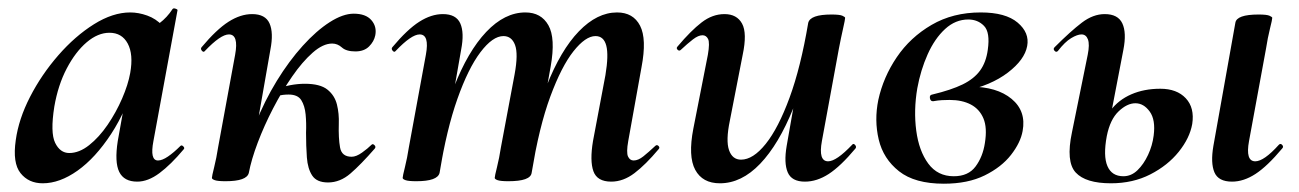

<svg xmlns="http://www.w3.org/2000/svg" viewBox="-20 -429 3133 463"><path d="M83 13Q49 13 29.5 -11.5Q10 -36 18 -91Q25 -142 52.5 -195.5Q80 -249 120.5 -295.5Q161 -342 206.5 -370.5Q252 -399 294 -399Q314 -399 335 -391.5Q356 -384 371.5 -367.5Q387 -351 389 -324L329 -357Q346 -359 364.5 -373Q383 -387 396 -407Q398 -410 403.5 -408Q409 -406 408 -404L350 -89Q341 -42 361 -42Q371 -42 385 -51.5Q399 -61 415 -77Q418 -80 422 -76Q426 -72 423 -69Q392 -32 364.5 -11.5Q337 9 311 9Q279 9 267.5 -14.5Q256 -38 264 -89L289 -229L310 -246Q286 -164 248 -106Q210 -48 167 -17.5Q124 13 83 13ZM147 -60Q171 -60 195 -79Q219 -98 239.5 -128Q260 -158 274.5 -191.5Q289 -225 294 -253Q302 -298 288 -324Q274 -350 244 -350Q216 -350 189 -327Q162 -304 141 -264Q120 -224 111 -172Q101 -109 113 -84.5Q125 -60 147 -60Z M580 -12 562 -14Q573 -73 595.5 -129.5Q618 -186 647.5 -234Q677 -282 710 -318.5Q743 -355 775 -375.5Q807 -396 833 -396Q862 -396 875.5 -380.5Q889 -365 885 -344Q882 -329 870 -317Q858 -305 837 -305Q815 -305 804.5 -314.5Q794 -324 781 -324Q759 -324 734 -302Q709 -280 684.5 -244.5Q660 -209 638.5 -167.5Q617 -126 601.5 -85Q586 -44 580 -12ZM524 8Q505 8 498 5.5Q491 3 491 0Q491 -4 496.5 -26Q502 -48 506 -74L547 -297Q556 -346 532 -346Q522 -346 507.5 -336Q493 -326 474 -306Q471 -302 467 -306.5Q463 -311 466 -315Q502 -358 531 -376.5Q560 -395 588 -395Q620 -395 630 -372.5Q640 -350 632 -309L580 -12Q575 8 524 8ZM771 11Q744 11 733 -5.5Q722 -22 720 -49.5Q718 -77 718 -109Q719 -132 717 -153Q715 -174 706.5 -187.5Q698 -201 676 -201Q663 -201 649 -198L644 -212Q661 -220 679.5 -223.5Q698 -227 715 -227Q752 -227 769.5 -213Q787 -199 792.5 -177Q798 -155 797 -130Q796 -96 800 -73.5Q804 -51 828 -51Q839 -51 853 -61Q867 -71 876 -80Q879 -83 883 -79Q887 -75 884 -71Q850 -32 825 -10.5Q800 11 771 11Z M1454 9Q1420 9 1411 -16Q1402 -41 1410 -89L1440 -248Q1448 -296 1442 -319Q1436 -342 1416 -342Q1392 -342 1363 -305.5Q1334 -269 1307 -196Q1280 -123 1262 -12L1244 -13Q1264 -135 1298 -221.5Q1332 -308 1376 -353.5Q1420 -399 1468 -399Q1507 -399 1523.5 -367Q1540 -335 1527 -267L1495 -89Q1490 -61 1494.5 -51.5Q1499 -42 1508 -42Q1519 -42 1531.5 -52Q1544 -62 1560 -77Q1564 -81 1568 -77Q1572 -73 1568 -69Q1537 -32 1510 -11.5Q1483 9 1454 9ZM984 8Q965 8 958 5.5Q951 3 951 0Q951 -4 956.5 -26Q962 -48 966 -74L1007 -297Q1016 -346 992 -346Q982 -346 967.5 -336Q953 -326 934 -306Q931 -302 927 -306.5Q923 -311 926 -315Q962 -358 991 -376.5Q1020 -395 1048 -395Q1080 -395 1090 -372.5Q1100 -350 1092 -309L1040 -12Q1035 8 984 8ZM1206 8Q1187 8 1180 5.5Q1173 3 1173 0Q1173 -4 1178.5 -26Q1184 -48 1188 -74L1221 -250Q1230 -299 1222 -320.5Q1214 -342 1194 -342Q1168 -342 1138.5 -303Q1109 -264 1083 -190.5Q1057 -117 1040 -12L1022 -13Q1041 -132 1074.5 -218.5Q1108 -305 1152.5 -352Q1197 -399 1247 -399Q1285 -399 1302.5 -368Q1320 -337 1308 -269L1262 -12Q1259 8 1206 8Z M1716 13Q1674 13 1656.5 -19.5Q1639 -52 1652 -119L1687 -297Q1692 -326 1687.5 -335Q1683 -344 1674 -344Q1664 -344 1651 -334Q1638 -324 1622 -309Q1618 -305 1614 -309Q1610 -313 1614 -317Q1646 -355 1672 -375Q1698 -395 1727 -395Q1757 -395 1769.5 -372Q1782 -349 1771 -297L1740 -138Q1730 -90 1738 -67Q1746 -44 1767 -44Q1796 -44 1826.5 -82Q1857 -120 1884 -193.5Q1911 -267 1929 -374L1947 -373Q1928 -255 1893 -168Q1858 -81 1813 -34Q1768 13 1716 13ZM1921 9Q1889 9 1879.5 -13.5Q1870 -36 1877 -77L1929 -374Q1934 -394 1985 -394Q2005 -394 2011.5 -391Q2018 -388 2018 -386Q2018 -382 2013 -360Q2008 -338 2003 -312L1962 -89Q1953 -40 1977 -40Q1987 -40 2001.5 -50Q2016 -60 2035 -80Q2038 -84 2042 -79.5Q2046 -75 2043 -71Q2007 -28 1978.5 -9.5Q1950 9 1921 9Z M2256 14Q2186 14 2148 -16Q2110 -46 2099 -92.5Q2088 -139 2098 -188Q2110 -243 2142.5 -291Q2175 -339 2226.5 -369Q2278 -399 2345 -399Q2405 -399 2434 -374.5Q2463 -350 2457 -318Q2451 -285 2410.5 -254Q2370 -223 2305 -209L2320 -220Q2384 -220 2419.5 -190.5Q2455 -161 2446 -113Q2441 -85 2418 -55.5Q2395 -26 2354.5 -6Q2314 14 2256 14ZM2280 -4Q2315 -4 2332.5 -27.5Q2350 -51 2355 -84Q2361 -121 2351.5 -143.5Q2342 -166 2321 -177Q2300 -188 2270 -188Q2261 -188 2251.5 -187.5Q2242 -187 2231 -185Q2224 -184 2222.5 -192Q2221 -200 2228 -201Q2274 -212 2301.5 -225.5Q2329 -239 2343.5 -259Q2358 -279 2362 -309Q2368 -351 2353 -366.5Q2338 -382 2315 -382Q2284 -382 2259 -359Q2234 -336 2217 -298Q2200 -260 2192 -216Q2183 -163 2189.5 -114Q2196 -65 2218.5 -34.5Q2241 -4 2280 -4Z M2951 9Q2918 9 2908.5 -13.5Q2899 -36 2906 -77L2959 -374Q2962 -394 3015 -394Q3035 -394 3041.5 -391Q3048 -388 3048 -386Q3048 -382 3042.5 -360Q3037 -338 3033 -312L2992 -89Q2983 -40 3007 -40Q3028 -40 3064 -80Q3068 -84 3072 -79.5Q3076 -75 3072 -71Q3036 -28 3007.5 -9.5Q2979 9 2951 9ZM2659 13Q2598 13 2574 -13Q2550 -39 2565 -110L2603 -297Q2608 -322 2603.5 -334Q2599 -346 2588 -346Q2578 -346 2563 -337Q2548 -328 2531 -306Q2527 -302 2523 -306.5Q2519 -311 2523 -315Q2562 -354 2589 -374.5Q2616 -395 2644 -395Q2676 -395 2686.5 -372.5Q2697 -350 2689 -309L2649 -101Q2640 -53 2650.5 -28.5Q2661 -4 2689 -4Q2708 -4 2723 -18.5Q2738 -33 2748.5 -55.5Q2759 -78 2762 -102Q2767 -140 2752.5 -160Q2738 -180 2718 -180Q2698 -180 2677.5 -160.5Q2657 -141 2649 -101L2633 -102Q2639 -137 2658 -162.5Q2677 -188 2708 -201.5Q2739 -215 2778 -215Q2818 -215 2839.5 -192Q2861 -169 2855 -130Q2849 -96 2822.5 -63Q2796 -30 2754 -8.5Q2712 13 2659 13Z"/></svg>

Font: Cormorant Light
Style: Italic
Weight: 300
Italic angle: -10°
Designer: Christian Thalmann (Catharsis Fonts)
Foundry: Catharsis Fonts
Version: Version 4.000